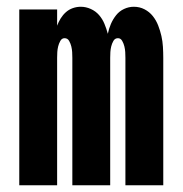

<svg xmlns="http://www.w3.org/2000/svg" viewBox="-20 -548 540 568"><path d="M37 0V-520H149V-472Q153 -483 159.5 -493.5Q166 -504 175 -512Q184 -520 195.5 -524Q207 -528 219 -528Q234 -528 248.5 -521.5Q263 -515 273 -503.5Q283 -492 289 -477.5Q295 -463 299 -448Q302 -463 308 -477Q314 -491 323.5 -503Q333 -515 347 -521.5Q361 -528 376 -528Q393 -528 407.5 -520.5Q422 -513 432 -500.5Q442 -488 448 -472.5Q454 -457 457.5 -441.5Q461 -426 462 -409.5Q463 -393 463 -377V0H351V-377Q351 -386 350.5 -394Q350 -402 348 -410.5Q346 -419 341.5 -427Q337 -435 329 -435Q320 -435 315.5 -427Q311 -419 309 -410.5Q307 -402 306.5 -394Q306 -386 306 -377V0H194V-377Q194 -386 193.5 -394Q193 -402 191 -410.5Q189 -419 184.5 -427Q180 -435 171 -435Q163 -435 158.5 -427Q154 -419 152 -410.5Q150 -402 149.5 -394Q149 -386 149 -377V0Z"/></svg>

Font: Iosevka Curly Heavy
Style: Regular
Weight: 900
Monospace: yes
Designer: Belleve Invis
Foundry: Belleve Invis
Version: Version 22.1.2; ttfautohint (v1.8.4)